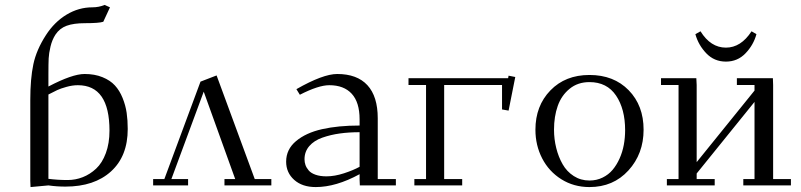

<svg xmlns="http://www.w3.org/2000/svg" viewBox="-20 -759 3278 786"><path d="M104 -19V-350.1Q104 -436.5 116.5 -495.6Q128.9 -554.7 168 -615.2Q202.6 -668.9 252.4 -699Q302.2 -729 357.9 -729Q384.8 -729 408.2 -738.8L430.2 -729L402.8 -669.9Q385.7 -664.1 328.1 -664.1Q281.7 -664.1 252.9 -653.6Q224.1 -643.1 207 -617.2Q193.4 -596.2 186.8 -568.6Q180.2 -541 179.2 -519.8Q178.2 -498.5 178.2 -454.1V-404.8Q275.9 -456.1 326.2 -456.1Q367.7 -456.1 399.4 -443.1Q431.2 -430.2 450.4 -409.2Q469.7 -388.2 481.9 -357.9Q494.1 -327.6 498.5 -297.1Q502.9 -266.6 502.9 -231Q502.9 -119.6 434.6 -57.4Q366.2 4.9 248 4.9Q211.9 4.9 178.2 0L105 6.8ZM178.2 -26.9Q216.8 -22 256.8 -22Q289.1 -22 318.8 -33.7Q348.6 -45.4 373.5 -68.6Q398.4 -91.8 413.3 -132.1Q428.2 -172.4 428.2 -224.1Q428.2 -410.2 298.8 -410.2Q276.4 -410.2 252 -403.3Q227.5 -396.5 214.1 -390.1Q200.7 -383.8 178.2 -372.1Z M606.9 0V-25.9H652.8L800.8 -424.8L866.7 -450.2L1022.9 -25.9H1090.8V0H898.9V-25.9H942.9L814 -383.8L681.6 -25.9H750V0Z M1151.4 -97.2Q1151.4 -147.5 1191.9 -181.4Q1232.4 -215.3 1298.3 -230.2Q1364.3 -245.1 1452.1 -245.1V-270Q1452.1 -340.3 1419.9 -375.2Q1387.7 -410.2 1328.1 -410.2Q1283.7 -410.2 1207.5 -371.1L1193.4 -394Q1302.2 -456.1 1360.4 -456.1Q1441.9 -456.1 1484.1 -410.2Q1526.4 -364.3 1526.4 -274.9V-25.9H1600.6V0H1453.1L1452.1 -23.9V-45.9Q1355.5 6.8 1272.5 6.8Q1217.3 6.8 1184.3 -22.7Q1151.4 -52.2 1151.4 -97.2ZM1226.6 -106.9Q1226.6 -94.7 1230.5 -83.5Q1234.4 -72.3 1243.7 -61.3Q1252.9 -50.3 1271.7 -43.7Q1290.5 -37.1 1316.4 -37.1Q1350.1 -37.1 1388.2 -49.6Q1426.3 -62 1452.1 -76.2V-217.8Q1408.7 -217.8 1371.3 -212.6Q1334 -207.5 1299.8 -195.6Q1265.6 -183.6 1246.1 -160.9Q1226.6 -138.2 1226.6 -106.9Z M1652.3 -411.1V-439H2060.1L2062 -449.2L2089.4 -443.8L2062 -306.2L2035.2 -311V-411.1H1798.3V-25.9H1872.1V0H1676.3V-25.9H1724.1V-411.1Z M2171.9 -228Q2171.9 -325.7 2233.2 -388.9Q2294.4 -452.1 2393.1 -452.1Q2492.7 -452.1 2553.7 -389.6Q2614.7 -327.1 2614.7 -228Q2614.7 -129.4 2552.7 -61.3Q2490.7 6.8 2393.1 6.8Q2329.1 6.8 2278.1 -25.1Q2227.1 -57.1 2199.5 -110.6Q2171.9 -164.1 2171.9 -228ZM2248 -228Q2248 -189.5 2257.1 -153.1Q2266.1 -116.7 2283.2 -86.7Q2300.3 -56.6 2328.9 -38.3Q2357.4 -20 2393.1 -20Q2422.4 -20 2446.8 -32Q2471.2 -43.9 2487.8 -63.7Q2504.4 -83.5 2516.4 -110.1Q2528.3 -136.7 2533.7 -166Q2539.1 -195.3 2539.1 -226.1Q2539.1 -312.5 2502 -367.7Q2464.8 -422.9 2393.1 -422.9Q2345.2 -422.9 2311.8 -395.5Q2278.3 -368.2 2263.2 -325.2Q2248 -282.2 2248 -228Z M2686 -411.1V-439H2830.6L2832 -411.1V-95.2L3068.8 -388.2V-411.1H2996.6V-439H3144L3145 -411.1V-25.9H3217.8V0H3022.9V-25.9H3068.8V-341.8L2832 -48.8V-25.9H2905.8V0H2710V-25.9H2757.8V-411.1ZM2826.7 -619.1 2847.7 -630.9Q2889.2 -564 2951.7 -564Q3013.2 -564 3056.6 -630.9L3076.7 -619.1Q3064.5 -574.7 3032 -540.8Q2999.5 -506.8 2951.7 -506.8Q2903.8 -506.8 2871.3 -540.8Q2838.9 -574.7 2826.7 -619.1Z"/></svg>

Font: Dehuti
Style: Book
Weight: 400
Version: Version 1.2